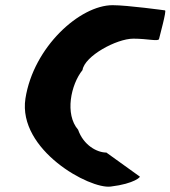

<svg xmlns="http://www.w3.org/2000/svg" viewBox="-20 -730 657 740"><path d="M78 -350C48 -152 326 0 407 -11C499 -22 525 -50 518 -50L390 -142C354 -142 302 -170 281 -230C229 -290 253 -404 298 -460C306 -514 429 -581 494 -581C550 -581 591 -569 593 -580C595 -590 623 -690 616 -690C616 -690 471 -710 414 -710C288 -710 109 -549 78 -350Z"/></svg>

Font: Ampere
Style: SuCndIta
Weight: 400
Version: Version 1